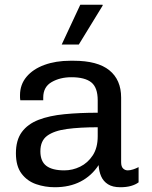

<svg xmlns="http://www.w3.org/2000/svg" viewBox="-20 -776 638 806"><path d="M210 10Q169 10 131.6 -2.9Q94.2 -15.8 70.5 -47.1Q46.8 -78.5 46.8 -132.5Q46.8 -187.8 71.5 -221.5Q96.2 -255.2 141.8 -272.9Q187.2 -290.5 250.4 -296.6Q313.5 -302.8 390.2 -302.8V-354.8Q390.2 -408.5 363.4 -430.1Q336.5 -451.8 279.8 -451.8Q232.2 -451.8 196.9 -431.5Q161.5 -411.2 161.5 -366.5V-355H65.2Q64.2 -359.5 64.1 -365.2Q64 -371 64 -376.5Q64 -420.8 91.2 -453.4Q118.5 -486 166.4 -503.5Q214.2 -521 275.2 -521H289Q389.5 -521 439 -481Q488.5 -441 488.5 -366.2V-95.2Q488.5 -76.5 496.9 -68.6Q505.2 -60.8 516.2 -60.8Q526.5 -60.8 539 -64.9Q551.5 -69 561.8 -74.5V-10.5Q548.8 -0.8 529.6 4.6Q510.5 10 485 10Q453 10 433.4 -2.4Q413.8 -14.8 404.6 -35.8Q395.5 -56.8 394 -83Q364.5 -37.8 318.2 -13.9Q272 10 210 10ZM250 -60.8Q284.8 -60.8 316.6 -76.4Q348.5 -92 369.4 -123.8Q390.2 -155.5 390.2 -204V-241.8Q315.2 -241.8 261.1 -234.5Q207 -227.2 178.2 -206.1Q149.5 -185 149.5 -141Q149.5 -98.8 174.5 -79.8Q199.5 -60.8 250 -60.8ZM239 -589 317 -756H410.5L411.2 -753L310.8 -589Z"/></svg>

Font: Chivo Medium
Style: Regular
Weight: 500
Designer: Hector Gatti
Foundry: Omnibus-Type
Version: Version 2.002